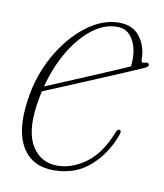

<svg xmlns="http://www.w3.org/2000/svg" viewBox="-59 -481 459 539"><g transform="rotate(10 170.5 -212.0)"><path d="M293.5 -121.5Q273.5 -66.5 232 -29.5Q190.5 7.5 128 7.5Q68 7.5 39.5 -38.2Q11 -84 22.5 -169Q32 -242.5 65.5 -302.2Q99 -362 145 -397.2Q191 -432.5 238.5 -432.5Q278 -432.5 298.2 -405.8Q318.5 -379 318.5 -340.5Q318.5 -330.5 329 -334.5Q337.5 -337.5 340.5 -332Q343 -326 333 -321Q315.5 -313 278.8 -297.5Q242 -282 198.8 -263.8Q155.5 -245.5 117 -229.5Q78.5 -213.5 58 -205Q53.5 -185 50.5 -164Q39.5 -86 64.8 -46.5Q90 -7 137 -7Q177.5 -7 217.2 -35.5Q257 -64 282 -128Q285.5 -136.5 290.5 -136.5Q299 -136.5 293.5 -121.5ZM235 -420Q201 -420.5 167.2 -395.8Q133.5 -371 105.8 -326Q78 -281 61.5 -219.5Q81 -227.5 111.8 -240.5Q142.5 -253.5 176.8 -268Q211 -282.5 241.8 -295.5Q272.5 -308.5 292.5 -317.5Q293.5 -324.5 293.5 -338Q293.5 -374 278 -397.2Q262.5 -420.5 235 -420Z"/></g></svg>

Font: Fraunces 144pt Soft Thin
Style: Italic
Weight: 100
Italic angle: -16°
Version: Version 1.000;[0bf87f6ff]